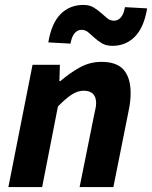

<svg xmlns="http://www.w3.org/2000/svg" viewBox="-20 -759 617 779"><path d="M436 -573Q411 -573 394 -583Q377 -593 363.5 -605.5Q350 -618 338 -628Q326 -638 310 -638Q295 -638 283 -624.5Q271 -611 266 -582L176 -587Q189 -665 226 -702Q263 -739 318 -739Q343 -739 359.5 -729Q376 -719 389.5 -707Q403 -695 415 -685Q427 -675 443 -675Q458 -675 470 -688Q482 -701 487 -730L577 -725Q564 -647 527 -610Q490 -573 436 -573ZM14 0 112 -496H223L221 -430H225Q262 -462 303 -485Q344 -508 392 -508Q454 -508 482 -475.5Q510 -443 510 -381Q510 -364 508 -346.5Q506 -329 502 -310L440 0H303L362 -293Q365 -308 367.5 -319Q370 -330 370 -340Q370 -391 319 -391Q296 -391 271.5 -375.5Q247 -360 215 -327L151 0Z"/></svg>

Font: TypoPRO Source Sans Pro
Style: Bold Italic
Weight: 700
Italic angle: -11°
Designer: Paul D. Hunt
Foundry: Adobe Systems Incorporated
Version: Version 1.075;PS 2.000;hotconv 1.0.86;makeotf.lib2.5.63406